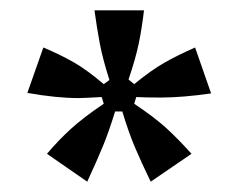

<svg xmlns="http://www.w3.org/2000/svg" viewBox="-20 -783 462 372"><path d="M71 -485Q93 -511 117 -533Q141 -555 181 -582L177 -595Q143 -593 132 -593Q89 -593 33 -603L64 -691Q97 -677 122.5 -662.5Q148 -648 181 -620L192 -628Q179 -669 173.5 -698Q168 -727 163 -763H259Q255 -729 249 -699.5Q243 -670 229 -629L240 -620Q273 -647 298.5 -661.5Q324 -676 358 -691L389 -602Q333 -594 291 -594Q262 -594 244 -595L240 -582Q279 -556 302 -535Q325 -514 351 -485L272 -431Q254 -468 241.5 -497.5Q229 -527 217 -567H203Q191 -528 179.5 -500Q168 -472 149 -431Z"/></svg>

Font: Open Sauce One SemiBold
Style: Regular
Weight: 600
Designer: Alfredo Marco Pradil
Foundry: Creative Sauce Fz LLC
Version: Version 1.477